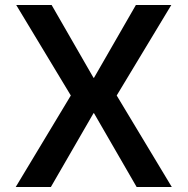

<svg xmlns="http://www.w3.org/2000/svg" viewBox="-20 -750 752 770"><path d="M43 0 264 -367 45 -730H187L355 -438H357L525 -730H667L448 -367L669 0H528L357 -296H355L184 0Z"/></svg>

Font: M PLUS 2 Thin SemiBold
Style: Regular
Weight: 600
Version: Version 1.001